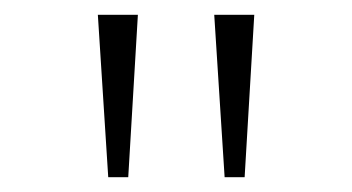

<svg xmlns="http://www.w3.org/2000/svg" viewBox="-20 -734 475 259"><path d="M283 -495H310L323 -714H269ZM126 -495H153L166 -714H112Z"/></svg>

Font: Noto Serif Devanagari ExtraLight
Style: Regular
Weight: 200
Designer: Universal Thirst, Indian Type Foundry and the Monotype Design Team
Foundry: Monotype Imaging Inc.
Version: Version 2.004